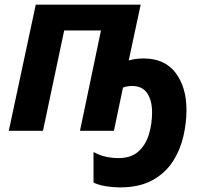

<svg xmlns="http://www.w3.org/2000/svg" viewBox="-20 -566 904 831"><path d="M498 245.1Q470.2 245.1 438.2 240Q406.2 234.9 384.8 224.1V91.8Q412.1 106.9 438.7 112.5Q465.3 118.2 493.2 118.2Q547.4 118.2 579.1 89.6Q610.8 61 624.5 15.6Q638.2 -29.8 638.2 -79.1Q638.2 -131.3 617.2 -162.6Q596.2 -193.8 551.8 -193.8Q529.3 -193.8 512.2 -187L473.1 0H326.2L417 -434.1H257.8L166 0H18.1L134.8 -545.9H588.9L537.1 -304.2Q545.4 -307.1 562.7 -310.1Q580.1 -313 601.1 -313Q692.9 -313 740 -250.7Q787.1 -188.5 787.1 -89.8Q787.1 -34.7 773.7 23.9Q760.3 82.5 728 132.8Q695.8 183.1 639.6 214.1Q583.5 245.1 498 245.1Z"/></svg>

Font: Open Sans
Style: Bold Italic
Weight: 700
Italic angle: -12°
Designer: Monotype Design Team
Foundry: Monotype Imaging Inc.
Version: Version 3.003; ttfautohint (v1.8.4)